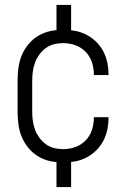

<svg xmlns="http://www.w3.org/2000/svg" viewBox="-20 -648 515 775"><path d="M235 8Q209 8 183 2.5Q157 -3 134.5 -16.5Q112 -30 95 -50.5Q78 -71 68 -95Q58 -119 54.5 -145Q51 -171 51 -197V-323Q51 -349 54.5 -375Q58 -401 68 -425Q78 -449 95 -469.5Q112 -490 134.5 -503.5Q157 -517 183 -522.5Q209 -528 235 -528Q259 -528 283 -523.5Q307 -519 328.5 -508Q350 -497 367.5 -480Q385 -463 396.5 -441.5Q408 -420 413 -396Q418 -372 418 -348V-345H359V-347Q359 -372 351 -396.5Q343 -421 325.5 -439Q308 -457 284 -465.5Q260 -474 235 -474Q216 -474 198 -469.5Q180 -465 165 -454Q150 -443 139 -428Q128 -413 121.5 -395.5Q115 -378 112.5 -359.5Q110 -341 110 -323V-197Q110 -179 112.5 -160.5Q115 -142 121.5 -124.5Q128 -107 139 -92Q150 -77 165 -66Q180 -55 198 -50.5Q216 -46 235 -46Q260 -46 284 -54.5Q308 -63 325.5 -81Q343 -99 351 -123.5Q359 -148 359 -173V-175H418V-172Q418 -148 413 -124Q408 -100 396.5 -78.5Q385 -57 367.5 -40Q350 -23 328.5 -12Q307 -1 283 3.5Q259 8 235 8ZM208 -493V-628H267V-493ZM208 107V-27H267V107Z"/></svg>

Font: Iosevka QP Light
Style: Regular
Weight: 300
Designer: Belleve Invis
Foundry: Belleve Invis
Version: Version 20.0.0; ttfautohint (v1.8.4)